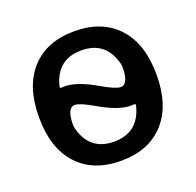

<svg xmlns="http://www.w3.org/2000/svg" viewBox="-101 -636 766 752"><g transform="rotate(-20 282.0 -260.0)"><path d="M185 -258Q153 -258 152 -189Q152 -182 154 -172Q180 -70 282 -70Q384 -70 410 -173Q412 -181 404 -181Q400 -180 391 -180Q340 -180 261 -226Q206 -258 185 -258ZM154 -347Q152 -339 160 -339Q164 -340 173 -340Q224 -340 303 -294Q358 -262 379 -262Q411 -262 412 -331Q412 -338 410 -348Q384 -450 282 -450Q180 -450 154 -347ZM462 -60.5Q397 10 282 10Q167 10 102 -60.5Q37 -131 37 -260Q37 -389 102 -459.5Q167 -530 282 -530Q397 -530 462 -459.5Q527 -389 527 -260Q527 -131 462 -60.5Z"/></g></svg>

Font: Rounded Mplus 1c Medium
Style: Regular
Weight: 500
Version: Version 1.059.20150529